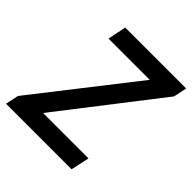

<svg xmlns="http://www.w3.org/2000/svg" viewBox="-182 -782 909 909"><g transform="rotate(45 273.0 -327.0)"><path d="M-3 0H436L456 -93H152L535 -587L549 -654H141L122 -561H398L11 -66Z"/></g></svg>

Font: Source Sans Pro Semibold
Style: Italic
Weight: 600
Italic angle: -11°
Designer: Paul D. Hunt
Foundry: Adobe Systems Incorporated
Version: Version 3.006;hotconv 1.0.111;makeotfexe 2.5.65597